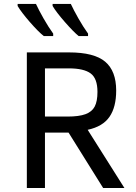

<svg xmlns="http://www.w3.org/2000/svg" viewBox="-20 -937 680 957"><path d="M600.1 0H494.1L321.8 -275.9H204.1V0H113.8V-675.8H323.7Q449.7 -675.8 504.4 -629.4Q559.1 -583 559.1 -485.8Q559.1 -402.8 525.6 -354.5Q492.2 -306.2 417 -290ZM316.9 -356Q373.5 -356 406 -367.9Q438.5 -379.9 452.1 -406Q465.8 -432.1 465.8 -479Q465.8 -545.9 431.9 -571Q397.9 -596.2 322.8 -596.2H204.1V-356ZM418.9 -757.3H372.1Q346.7 -777.8 303.5 -827.1Q260.3 -876.5 242.2 -907.2V-917.5H333Q346.7 -887.7 370.8 -845.2Q395 -802.7 418.9 -769.5ZM245.1 -757.3H198.2Q170.9 -778.8 128.4 -827.6Q85.9 -876.5 67.9 -907.2V-917.5H159.2Q172.9 -887.7 197 -845.2Q221.2 -802.7 245.1 -769.5Z"/></svg>

Font: Cadman
Style: Regular
Weight: 400
Designer: Paul James MIller
Foundry: High-Logic / Made with FontCreator
Version: Version 2.114;March 28, 2021;FontCreator 13.0.0.2683 64-bit